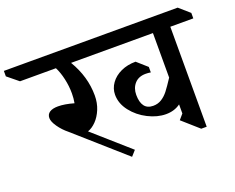

<svg xmlns="http://www.w3.org/2000/svg" viewBox="-232 -1006 1535 1256"><g transform="rotate(-20 535.0 -378.5)"><path d="M1176 -685H1016V11H978L865 -89L896 -125V-188Q854 -157 795 -157Q735 -157 671.5 -189Q608 -221 566 -275Q524 -329 524 -390Q524 -433 550 -469.5Q576 -506 621.5 -527Q667 -548 724 -548L794 -486V-448Q776 -451 759 -451Q709 -451 681.5 -420Q654 -389 654 -342Q654 -291 674 -264Q694 -237 735 -237Q768 -237 794 -253.5Q820 -270 840.5 -296.5Q861 -323 895 -375V-685H325Q398 -563 398 -432Q398 -380 380 -336.5Q362 -293 334 -264.5Q306 -236 276 -226L523 -8L490 29L155 -267Q119 -296 93.5 -332.5Q68 -369 68 -394Q68 -420 88.5 -433.5Q109 -447 147 -447Q193 -447 256 -429Q262 -461 262 -496Q262 -547 250.5 -598Q239 -649 220 -686H-30L-106 -748V-786H1104L1176 -723Z"/></g></svg>

Font: Inknut Antiqua
Style: Regular
Weight: 400
Designer: Claus Eggers Sørensen
Foundry: Claus Eggers Sørensen
Version: Version 1.003; ttfautohint (v1.8.2) -l 8 -r 50 -G 200 -x 14 